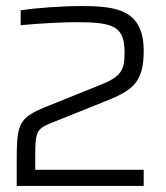

<svg xmlns="http://www.w3.org/2000/svg" viewBox="-20 -612 548 632"><path d="M35 0H453V-53H96V-95C96 -181 100 -188 153 -209L340 -284C422 -318 453 -347 453 -445C453 -580 363 -592 250 -592C182 -592 99 -586 48 -578V-529C106 -535 190 -539 232 -539C357 -539 390 -524 390 -438C390 -381 378 -360 314 -334L140 -264C39 -224 35 -207 35 -75Z"/></svg>

Font: Saira UNSAM Light SC
Style: Regular
Weight: 300
Designer: Hector Gatti with collaboration of the Omnibus-Type team
Foundry: Omnibus-Type
Version: Version 1.072;PS 001.072;hotconv 1.0.88;makeotf.lib2.5.64775